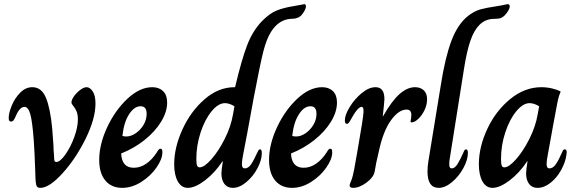

<svg xmlns="http://www.w3.org/2000/svg" viewBox="-20 -897 2786 927"><path d="M150 -74Q147 -163 143 -219Q136 -313 126 -347Q116 -381 98 -381Q75 -381 56 -336Q49 -320 44.5 -315Q40 -310 33 -310Q22 -310 22 -327Q22 -352 37 -388Q52 -424 78 -450Q104 -476 136 -476Q181 -476 202 -424.5Q223 -373 232 -277Q237 -212 238 -197Q238 -177 241 -145Q241 -127 243 -121Q245 -115 252 -115Q270 -115 295 -150Q320 -185 338 -233.5Q356 -282 356 -320Q356 -344 350 -358.5Q344 -373 334.5 -384.5Q325 -396 325 -402Q325 -415 337.5 -432.5Q350 -450 367.5 -463Q385 -476 398 -476Q414 -476 427.5 -456Q441 -436 441 -397Q441 -324 393.5 -227.5Q346 -131 282 -60.5Q218 10 175 10Q163 10 158.5 3.5Q154 -3 152.5 -18.5Q151 -34 150 -74Z M459 -125Q459 -200 497.5 -282.5Q536 -365 595.5 -420.5Q655 -476 715 -476Q748 -476 767.5 -457Q787 -438 787 -402Q787 -357 758 -309.5Q729 -262 678.5 -221.5Q628 -181 565 -156Q568 -87 626 -87Q658 -87 686.5 -107Q715 -127 737 -161Q742 -170 746 -174.5Q750 -179 754 -179Q760 -179 762 -175Q764 -171 764 -161Q764 -129 735.5 -88Q707 -47 662 -18.5Q617 10 570 10Q518 10 488.5 -25.5Q459 -61 459 -125ZM688 -348Q688 -384 659 -384Q628 -384 603 -345Q578 -306 571 -241Q577 -238 590 -238Q612 -238 635 -253.5Q658 -269 673 -294Q688 -319 688 -348Z M821 -104Q821 -185 861 -272.5Q901 -360 968 -418Q1035 -476 1112 -476H1115Q1147 -611 1173.5 -679.5Q1200 -748 1244 -794Q1282 -833 1316.5 -846.5Q1351 -860 1395 -867Q1427 -872 1437 -874.5Q1447 -877 1449 -877Q1457 -877 1457 -866Q1457 -857 1450 -844.5Q1443 -832 1433 -821Q1422 -812 1411 -809Q1400 -806 1383 -806Q1326 -802 1289 -744Q1267 -709 1252 -651Q1237 -593 1205 -425Q1205 -422 1175 -261Q1156 -162 1154 -151Q1148 -121 1148 -105Q1148 -94 1151.5 -89Q1155 -84 1162 -84Q1179 -84 1192.5 -104Q1206 -124 1223 -162Q1224 -163 1226 -167.5Q1228 -172 1230.5 -174Q1233 -176 1236 -176Q1244 -176 1244 -158Q1244 -124 1223 -84.5Q1202 -45 1169 -17.5Q1136 10 1104 10Q1078 10 1063.5 -9Q1049 -28 1049 -60Q1049 -68 1051 -84L1056 -118H1054Q1017 -62 969.5 -26Q922 10 887 10Q856 10 838.5 -21Q821 -52 821 -104ZM1105 -345 1112 -384Q1087 -399 1066 -399Q1034 -399 1001.5 -359.5Q969 -320 948.5 -257.5Q928 -195 928 -130Q928 -106 931.5 -97.5Q935 -89 944 -89Q966 -89 1000.5 -128Q1035 -167 1065 -226.5Q1095 -286 1105 -345Z M1279 -125Q1279 -200 1317.5 -282.5Q1356 -365 1415.5 -420.5Q1475 -476 1535 -476Q1568 -476 1587.5 -457Q1607 -438 1607 -402Q1607 -357 1578 -309.5Q1549 -262 1498.5 -221.5Q1448 -181 1385 -156Q1388 -87 1446 -87Q1478 -87 1506.5 -107Q1535 -127 1557 -161Q1562 -170 1566 -174.5Q1570 -179 1574 -179Q1580 -179 1582 -175Q1584 -171 1584 -161Q1584 -129 1555.5 -88Q1527 -47 1482 -18.5Q1437 10 1390 10Q1338 10 1308.5 -25.5Q1279 -61 1279 -125ZM1508 -348Q1508 -384 1479 -384Q1448 -384 1423 -345Q1398 -306 1391 -241Q1397 -238 1410 -238Q1432 -238 1455 -253.5Q1478 -269 1493 -294Q1508 -319 1508 -348Z M1668 -2Q1668 -7 1675.5 -24.5Q1683 -42 1690 -79L1707 -175Q1734 -329 1735 -355V-364Q1735 -381 1726 -381Q1707 -381 1674 -320Q1670 -312 1665 -305.5Q1660 -299 1655 -299Q1645 -299 1645 -316Q1645 -342 1668.5 -380.5Q1692 -419 1726.5 -447.5Q1761 -476 1793 -476Q1836 -476 1836 -419Q1836 -407 1828 -335H1829Q1871 -409 1908.5 -442.5Q1946 -476 1984 -476Q2010 -476 2026 -461Q2042 -446 2042 -418Q2042 -391 2029.5 -365Q2017 -339 1999 -322.5Q1981 -306 1968 -306Q1960 -306 1963 -316Q1966 -330 1966 -342Q1966 -368 1943 -368Q1905 -368 1867.5 -316Q1830 -264 1809 -166Q1794 -104 1789 -69Q1784 -41 1749.5 -15.5Q1715 10 1685 10Q1668 10 1668 -2Z M2044 -69Q2044 -93 2048 -117L2108 -484Q2129 -619 2159.5 -700Q2190 -781 2241 -821Q2271 -844 2300.5 -852Q2330 -860 2378 -867Q2409 -872 2418.5 -874.5Q2428 -877 2431 -877Q2441 -877 2441 -866Q2441 -857 2433.5 -844.5Q2426 -832 2415 -821Q2404 -811 2393.5 -808.5Q2383 -806 2367 -806Q2323 -806 2294 -776Q2269 -751 2251.5 -701.5Q2234 -652 2220 -563L2150 -122Q2149 -115 2149 -105Q2149 -93 2152 -88.5Q2155 -84 2161 -84Q2176 -84 2189 -105Q2202 -126 2218 -162Q2220 -168 2223 -172Q2226 -176 2230 -176Q2239 -176 2239 -159Q2239 -125 2217 -85Q2195 -45 2162 -17.5Q2129 10 2098 10Q2044 10 2044 -69Z M2292 -104Q2292 -187 2332.5 -274Q2373 -361 2443 -418.5Q2513 -476 2594 -476Q2620 -476 2645.5 -470Q2671 -464 2687 -455Q2678 -433 2675 -419Q2672 -405 2671 -401Q2664 -365 2650.5 -291.5Q2637 -218 2625 -151Q2619 -121 2619 -105Q2619 -94 2622.5 -89Q2626 -84 2633 -84Q2650 -84 2664 -104.5Q2678 -125 2694 -162Q2696 -168 2699 -172Q2702 -176 2707 -176Q2716 -176 2716 -162Q2716 -155 2715 -151Q2710 -113 2689 -75.5Q2668 -38 2637.5 -14Q2607 10 2575 10Q2549 10 2534.5 -9Q2520 -28 2520 -60Q2520 -68 2522 -84L2527 -118H2525Q2488 -62 2440.5 -26Q2393 10 2358 10Q2327 10 2309.5 -21Q2292 -52 2292 -104ZM2576 -345 2583 -384Q2558 -399 2537 -399Q2505 -399 2472.5 -359.5Q2440 -320 2419.5 -257.5Q2399 -195 2399 -130Q2399 -106 2402.5 -97.5Q2406 -89 2415 -89Q2437 -89 2471.5 -128Q2506 -167 2536 -226.5Q2566 -286 2576 -345Z"/></svg>

Font: Charm
Style: Bold
Weight: 700
Designer: Katatrad Aksorn Co.,Ltd.
Foundry: Cadson Demak Co.,Ltd.
Version: Version 1.001